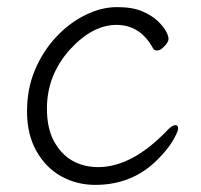

<svg xmlns="http://www.w3.org/2000/svg" viewBox="-20 -504 565 540"><path d="M473 -152Q481 -152 481 -143Q481 -134 466.5 -109Q452 -84 423 -55Q352 16 248 16Q196 16 152.5 -8Q109 -32 82.5 -79Q56 -126 56 -190Q56 -254 78 -306.5Q100 -359 137 -399Q174 -439 219.5 -461.5Q265 -484 309 -484Q353 -484 380.5 -472Q408 -460 424 -444.5Q440 -429 447 -416Q454 -403 454 -394.5Q454 -386 442.5 -374Q431 -362 422.5 -362Q414 -362 411 -367Q375 -434 307.5 -434Q240 -434 176 -364Q112 -292 112 -199Q112 -142 132.5 -105.5Q153 -69 184.5 -51.5Q216 -34 256 -34Q352 -34 452 -139Q465 -152 473 -152Z"/></svg>

Font: LXGW WenKai Lite Light
Style: Regular
Weight: 300
Designer: LXGW / Fontworks Inc.
Foundry: LXGW / Fontworks Inc.
Version: Version 1.511; March 25, 2025